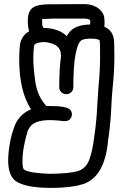

<svg xmlns="http://www.w3.org/2000/svg" viewBox="-20 -920 600 940"><path d="M223 -69Q325 -70 366 -84Q403 -98 418 -140.5Q433 -183 440 -241L444 -269Q453 -333 456 -401L462 -494Q470 -572 470 -640Q470 -669 469.5 -694Q469 -719 468 -721.5Q467 -724 462 -726Q448 -731 426 -731Q390 -731 378 -722L375 -720Q355 -700 345 -623Q339 -565 339 -493Q339 -479 329 -469Q319 -459 305 -459Q290 -459 280 -469Q270 -479 270 -493Q270 -585 279 -646L278 -652Q278 -692 234 -707Q212 -714 195 -714Q176 -714 162 -709Q148 -704 147 -696Q143 -667 143 -635Q143 -589 153 -519Q163 -449 207 -401H224Q311 -401 325 -381Q332 -372 332 -361V-356Q326 -327 298 -327H292Q254 -332 226 -332Q152 -332 128 -300Q113 -279 113 -268Q108 -255 102 -227Q90 -175 90 -133Q90 -94 98 -90Q120 -73 223 -69ZM491 -789Q539 -769 539 -708L540 -643Q540 -570 531 -486Q527 -444 525 -397Q522 -327 513 -259L509 -231Q493 -55 388 -19Q326 0 231 0Q105 0 56 -34L55 -35Q20 -63 20 -135Q20 -152 22 -173Q29 -241 47 -291Q68 -358 132 -385Q74 -473 74 -631Q74 -668 78 -704Q87 -747 123 -767Q116 -787 116 -818Q116 -867 143 -884Q166 -899 221 -899L392 -900Q426 -900 451 -886Q476 -872 486 -849L487 -848Q492 -833 492 -812Q492 -800 491 -789ZM421 -800Q422 -806 422 -814Q422 -818 421 -821Q413 -829 394 -829H236L221 -828Q196 -828 186 -827Q186 -798 188 -793Q191 -788 193 -783H206Q272 -778 307 -743Q318 -764 334 -776Q364 -799 421 -800Z"/></svg>

Font: Bubblez Graffiti
Style: Regular
Weight: 400
Designer: GGBotNet
Foundry: GGBotNet
Version: 1.00